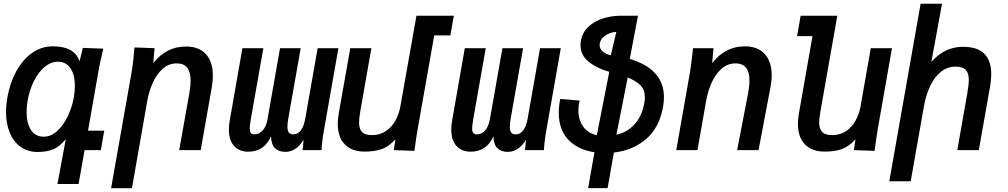

<svg xmlns="http://www.w3.org/2000/svg" viewBox="-20 -810 5440 1036"><path d="M184 10Q129 10 90.5 -18Q52 -46 32.2 -95Q12.5 -144 12.5 -206.5Q12.5 -242 19.5 -283Q33.5 -362 67.5 -424.8Q101.5 -487.5 152.2 -523.8Q203 -560 265.5 -560Q382.5 -560 409.5 -479L427 -551.5L537 -547.5L528 -505.5Q519 -469 513 -435.5L455 -105H542.5L524 0H436.5L404 183H290L335 -59.5Q303 -20 268.8 -5Q234.5 10 184 10ZM378 -283Q384 -317 384 -346Q384 -406.5 360 -441.8Q336 -477 293 -477Q254.5 -477 220.8 -448.8Q187 -420.5 163 -372.5Q139 -324.5 129 -267Q123.5 -233 123.5 -205.5Q123.5 -145.5 147 -109Q170.5 -72.5 216 -72.5Q256.5 -72.5 290.5 -104.8Q324.5 -137 347 -185.5Q369.5 -234 378 -283Z M705.5 -554 814 -550 807 -469Q876.5 -559 983.5 -559Q1054 -559 1091.2 -517.8Q1128.5 -476.5 1128.5 -401.5Q1128.5 -372 1122.5 -337.5L1063 0H947L1001.5 -306Q1008.5 -346.5 1008.5 -374.5Q1008.5 -468 934 -468Q889.5 -468 856.8 -438Q824 -408 803.8 -362Q783.5 -316 774.5 -265L692 205.5H579.5L690.5 -423Q696 -455.5 698.8 -482.2Q701.5 -509 705.5 -554Z M1715 0H1613L1618 -55.5Q1577.5 9.5 1520 9.5Q1485 9.5 1464.2 -10.2Q1443.5 -30 1442.5 -74Q1405 8.5 1319.5 8.5Q1271.5 8.5 1243.2 -22.2Q1215 -53 1215 -111.5Q1215 -135.5 1220 -162L1288 -550H1401L1333.5 -167Q1327.5 -131 1327.5 -117.5Q1327.5 -100.5 1333.5 -92.8Q1339.5 -85 1352.5 -85Q1378.5 -85 1397.5 -106Q1416.5 -127 1424 -169.5L1491 -550H1602.5L1535 -167Q1531 -145.5 1531 -126.5Q1531 -104.5 1538.5 -94.8Q1546 -85 1562 -85Q1611.5 -85 1627 -169.5L1694 -550H1806L1729 -113Q1717.5 -49 1715 0Z M1802.5 -142.5Q1802.5 -167.5 1808 -199L1870 -550H1984L1924 -209.5Q1917.5 -173 1917.5 -149Q1917.5 -115 1933.2 -98Q1949 -81 1988 -81Q2030 -81 2062 -102.5Q2094 -124 2113.5 -159.2Q2133 -194.5 2140.5 -236.5L2227 -725H2429L2410 -619H2323L2234 -115Q2229 -88.5 2222.5 -41.5L2216 4L2105 0L2113.5 -58.5Q2079 -20 2041.2 -6Q2003.5 8 1947.5 8Q1877.5 8 1840 -31.5Q1802.5 -71 1802.5 -142.5Z M2915 0H2813L2818 -55.5Q2777.5 9.5 2720 9.5Q2685 9.5 2664.2 -10.2Q2643.5 -30 2642.5 -74Q2605 8.5 2519.5 8.5Q2471.5 8.5 2443.2 -22.2Q2415 -53 2415 -111.5Q2415 -135.5 2420 -162L2488 -550H2601L2533.5 -167Q2527.5 -131 2527.5 -117.5Q2527.5 -100.5 2533.5 -92.8Q2539.5 -85 2552.5 -85Q2578.5 -85 2597.5 -106Q2616.5 -127 2624 -169.5L2691 -550H2802.5L2735 -167Q2731 -145.5 2731 -126.5Q2731 -104.5 2738.5 -94.8Q2746 -85 2762 -85Q2811.5 -85 2827 -169.5L2894 -550H3006L2929 -113Q2917.5 -49 2915 0Z M3187.5 11.5Q3097.5 -2 3046.2 -56.5Q2995 -111 2995 -202Q2995 -237.5 3003 -276L3107.5 -267.5Q3101 -241 3101 -214.5Q3101 -162 3127.5 -126Q3154 -90 3200.5 -80.5L3267.5 -422.5Q3200 -441.5 3156.2 -476.8Q3112.5 -512 3112.5 -567Q3112.5 -580 3114.5 -590.5Q3122.5 -635 3154.5 -665.2Q3186.5 -695.5 3232.5 -710.2Q3278.5 -725 3328 -725H3422.5L3378 -492Q3562.5 -437 3562.5 -286Q3562.5 -262 3558 -235Q3538.5 -122 3466.8 -60.2Q3395 1.5 3292.5 13L3258.5 205H3153.5ZM3456.5 -254Q3459.5 -271.5 3459.5 -285Q3459.5 -325 3437 -348.5Q3414.5 -372 3367 -392L3306 -83Q3363 -94.5 3403.8 -139.2Q3444.5 -184 3456.5 -254ZM3216 -575Q3215.5 -572.5 3215.5 -567Q3215.5 -547 3232 -532.5Q3248.5 -518 3276 -512L3305.5 -637.5Q3288 -637.5 3268.5 -630Q3249 -622.5 3234.2 -608.2Q3219.5 -594 3216 -575Z M3715.5 -515.5 3719.5 -550H3830L3822.5 -469Q3893 -560 3999 -560Q4069 -560 4106.5 -518.5Q4144 -477 4144 -403.5Q4144 -374 4137 -337.5L4073 0H3957.5L4016.5 -306Q4024 -344.5 4024 -375.5Q4024 -468 3949.5 -468Q3905 -468 3872 -438Q3839 -408 3819 -362Q3799 -316 3790 -265L3743.5 0H3629L3703.5 -423Q3709.5 -459 3715.5 -515.5Z M4285.5 -141.5Q4285.5 -167 4291 -199L4364 -615H4281L4300 -725H4498L4407 -209.5Q4400 -170 4400 -149Q4400 -115.5 4416 -98.2Q4432 -81 4471 -81Q4513 -81 4544.8 -102.2Q4576.5 -123.5 4596.2 -158.8Q4616 -194 4623.5 -236.5L4678.5 -550H4793L4716.5 -115Q4712.5 -91 4705.5 -43L4699 4L4587.5 0L4596 -58.5Q4561.5 -20 4523.8 -6Q4486 8 4430.5 8Q4360.5 8 4323 -31.2Q4285.5 -70.5 4285.5 -141.5Z M4947.5 -790H5063L5005.5 -476Q5044 -519 5086 -538.2Q5128 -557.5 5175 -557.5Q5255 -557.5 5291.8 -519.5Q5328.5 -481.5 5328.5 -410.5Q5328.5 -377 5322 -341.5L5261.5 0H5145.5L5198 -298.5Q5207.5 -353 5207.5 -378.5Q5207.5 -415.5 5191.2 -433Q5175 -450.5 5135.5 -450.5Q5092.5 -450.5 5058 -423.2Q5023.5 -396 5000.2 -348.5Q4977 -301 4966 -240L4894 168H4778.5Z"/></svg>

Font: JuliaMono SemiBoldItalic
Style: Regular
Weight: 600
Italic angle: -9°
Monospace: yes
Designer: cormullion
Foundry: corm
Version: Version 0.049; ttfautohint (v1.8.4)